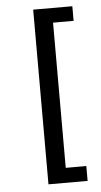

<svg xmlns="http://www.w3.org/2000/svg" viewBox="-52 -617 408 772"><g transform="rotate(-5 152.0 -230.5)"><path d="M112 122V-583H270V-524H187V62H270V122Z"/></g></svg>

Font: Rokkitt SemiBold
Style: Regular
Weight: 400
Version: Version 3.103